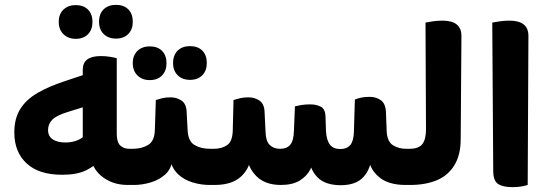

<svg xmlns="http://www.w3.org/2000/svg" viewBox="-20 -762 2261 791"><path d="M343 -165 392 -103Q372 -79 335 -60.5Q298 -42 236 -42Q140 -42 89.5 -89Q39 -136 39 -216Q39 -274 63.5 -313Q88 -352 134.5 -379Q181 -406 245 -427L344 -460V-327L257 -300Q212 -286 195 -268.5Q178 -251 178 -226Q178 -201 197 -188Q216 -175 250 -175Q280 -175 304.5 -186.5Q329 -198 333 -214L321 -152V-475Q321 -531 395 -531Q415 -531 433.5 -528Q452 -525 461 -522V-211Q461 -176 475.5 -162.5Q490 -149 512 -149H527V0H506Q440 0 394.5 -39.5Q349 -79 343 -165ZM527 0V-149Q535 -136 539.5 -117.5Q544 -99 544 -75Q544 -51 539.5 -32Q535 -13 527 0ZM292 -602Q261 -602 241.5 -621Q222 -640 222 -672Q222 -704 241.5 -722.5Q261 -741 292 -741Q324 -741 342.5 -722.5Q361 -704 361 -672Q361 -640 342.5 -621Q324 -602 292 -602ZM458 -603Q426 -603 407 -622Q388 -641 388 -672Q388 -705 407 -723.5Q426 -742 458 -742Q490 -742 508.5 -723.5Q527 -705 527 -672Q527 -641 508.5 -622Q490 -603 458 -603Z M503 0V-149H527Q564 -149 590.5 -165Q617 -181 618 -228L622 -350Q634 -354 648.5 -357.5Q663 -361 683 -361Q708 -361 728 -347.5Q748 -334 749 -300L753 -226Q755 -180 781.5 -164.5Q808 -149 845 -149H866V0H843Q808 0 773.5 -10.5Q739 -21 714.5 -43.5Q690 -66 681 -103L690 -104Q686 -66 661 -43.5Q636 -21 601 -10.5Q566 0 532 0ZM866 0V-149Q874 -136 878.5 -117.5Q883 -99 883 -75Q883 -51 878.5 -32Q874 -13 866 0ZM597 -432Q566 -432 546.5 -451Q527 -470 527 -502Q527 -534 546.5 -552.5Q566 -571 597 -571Q629 -571 647.5 -552.5Q666 -534 666 -502Q666 -470 647.5 -451Q629 -432 597 -432ZM763 -433Q731 -433 712 -452Q693 -471 693 -502Q693 -535 712 -553.5Q731 -572 763 -572Q795 -572 813.5 -553.5Q832 -535 832 -502Q832 -471 813.5 -452Q795 -433 763 -433Z M1251 -122 1274 -124Q1273 -92 1258.5 -64Q1244 -36 1214.5 -18Q1185 0 1137 0Q1072 0 1036 -36.5Q1000 -73 996 -125L1013 -124Q1013 -74 975.5 -37Q938 0 864 0H850V-149H862Q893 -149 915.5 -164Q938 -179 939 -226L942 -350Q955 -354 969.5 -357.5Q984 -361 1004 -361Q1029 -361 1049 -347.5Q1069 -334 1070 -300L1074 -219Q1075 -181 1091 -165Q1107 -149 1134 -149Q1162 -149 1176 -166Q1190 -183 1191 -224L1195 -324Q1207 -327 1222.5 -329.5Q1238 -332 1258 -332Q1283 -332 1301.5 -322.5Q1320 -313 1321 -282L1323 -222Q1325 -185 1339 -166.5Q1353 -148 1382 -148Q1409 -148 1423 -164.5Q1437 -181 1438 -219L1442 -352Q1454 -357 1469 -360Q1484 -363 1503 -363Q1529 -363 1548.5 -349.5Q1568 -336 1570 -302L1573 -222Q1575 -179 1598.5 -164Q1622 -149 1653 -149H1666V0H1651Q1577 0 1538 -35.5Q1499 -71 1496 -123L1511 -124Q1509 -68 1478 -33.5Q1447 1 1384 1Q1319 1 1287 -32.5Q1255 -66 1251 -122ZM1666 0V-149Q1675 -136 1679.5 -117.5Q1684 -99 1684 -75Q1684 -51 1679 -32Q1674 -13 1666 0Z M1650 0V-149H1667Q1705 -149 1720 -168.5Q1735 -188 1735 -229L1733 -669Q1743 -671 1762.5 -674Q1782 -677 1803 -677Q1881 -677 1881 -614L1878 -190Q1878 -123 1851.5 -80.5Q1825 -38 1778.5 -19Q1732 0 1670 0Z M2091 9Q2051 9 2031.5 -4.5Q2012 -18 2012 -58L2008 -669Q2019 -671 2038.5 -674Q2058 -677 2079 -677Q2157 -677 2157 -614L2154 0Q2145 3 2128.5 6Q2112 9 2091 9Z"/></svg>

Font: Baloo Bhaijaan 2
Style: Bold
Weight: 700
Designer: Sanskriti Dholi, Noopur Datye and Ek Type
Foundry: Ek Type
Version: Version 1.701